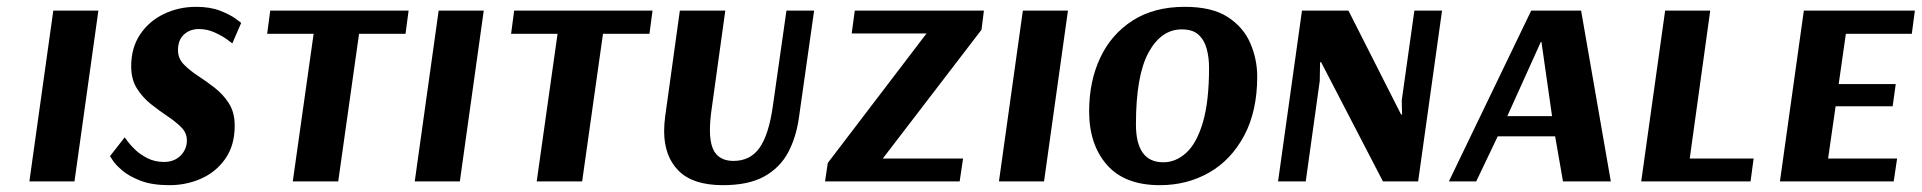

<svg xmlns="http://www.w3.org/2000/svg" viewBox="-20 -531 5625 562"><path d="M198 0H66L136 -500H268Z M660 -404Q660 -404 646 -414.5Q632 -425 609.5 -435.5Q587 -446 562 -446Q536 -446 518.5 -430Q501 -414 501 -384Q501 -360 518 -342.5Q535 -325 559.5 -309Q584 -293 608.5 -274Q633 -255 650 -228.5Q667 -202 667 -163Q667 -106 640 -67Q613 -28 569.5 -8.5Q526 11 476 11Q425 11 391.5 -2Q358 -15 338.5 -31.5Q319 -48 310.5 -61Q302 -74 302 -74L345 -129Q345 -129 353 -118Q361 -107 375.5 -93Q390 -79 411.5 -68Q433 -57 460 -57Q490 -57 508.5 -75.5Q527 -94 527 -120Q527 -142 510.5 -158.5Q494 -175 470 -191Q446 -207 421.5 -226.5Q397 -246 380.5 -272.5Q364 -299 364 -337Q364 -391 390 -430Q416 -469 459.5 -490Q503 -511 554 -511Q595 -511 624.5 -499.5Q654 -488 670 -476Q686 -464 686 -464Z M1167 -432H1031L970 0H837L898 -432H762L771 -500H1176Z M1326 0H1194L1264 -500H1396Z M1881 -432H1745L1684 0H1551L1612 -432H1476L1485 -500H1890Z M2096 11Q2008 11 1966 -31.5Q1924 -74 1924 -147Q1924 -168 1927 -190L1970 -500H2103L2064 -219Q2058 -179 2058 -151Q2058 -102 2075.5 -81Q2093 -60 2127 -60Q2176 -60 2203 -98Q2230 -136 2242 -219L2282 -500H2363L2319 -190Q2311 -130 2287 -85Q2263 -40 2217 -14.5Q2171 11 2096 11Z M2853 -444 2564 -67H2799L2789 0H2395L2403 -54L2692 -433H2473L2482 -500H2860Z M3036 0H2904L2974 -500H3106Z M3660 -307Q3660 -206 3622 -134.5Q3584 -63 3519.5 -26Q3455 11 3375 11Q3272 11 3220 -48.5Q3168 -108 3168 -205Q3168 -293 3200.5 -362Q3233 -431 3295.5 -471Q3358 -511 3448 -511Q3528 -511 3574 -481Q3620 -451 3640 -404Q3660 -357 3660 -307ZM3519 -333Q3519 -363 3512 -388.5Q3505 -414 3488 -429.5Q3471 -445 3439 -445Q3379 -445 3342 -377.5Q3305 -310 3305 -167Q3305 -56 3385 -56Q3422 -56 3452.5 -84Q3483 -112 3501 -173Q3519 -234 3519 -333Z M4131 0H4028L3847 -349H3844L3843 -294L3802 0H3721L3791 -500H3927L4081 -196H4084L4083 -237L4120 -500H4201Z M4608 -500 4695 0H4555L4532 -132H4364L4301 0H4221L4462 -500ZM4490 -408 4392 -191H4523L4492 -408Z M5104 0H4784L4854 -500H4986L4926 -67H5113Z M5523 0H5190L5260 -500H5585L5576 -432H5383L5362 -285H5529L5520 -220H5353L5331 -67H5533Z"/></svg>

Font: Arsenal SC
Style: Bold Italic
Weight: 700
Italic angle: -9.10001°
Designer: Andrij Shevchenko
Foundry: Stairsfor
Version: Version 2.001; ttfautohint (v1.8.4.7-5d5b)